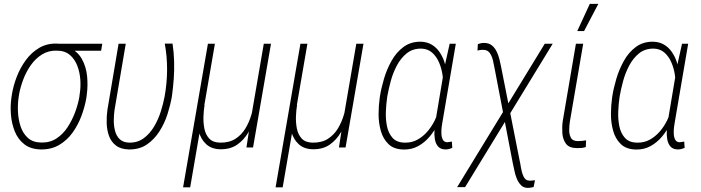

<svg xmlns="http://www.w3.org/2000/svg" viewBox="-20 -751 3569 978"><path d="M38.1 -253.4 41 -272Q47.9 -314.5 65.4 -360.1Q83 -405.8 111.8 -445.1Q140.6 -484.4 180.9 -507.8Q221.2 -531.2 272.9 -528.8Q282.2 -528.3 292.2 -525.4Q302.2 -522.5 311.8 -518.3Q321.3 -514.2 330.1 -509.8Q375.5 -489.7 397.2 -450.2Q418.9 -410.6 423.6 -363.5Q428.2 -316.4 422.4 -272L419.9 -252Q412.1 -207 395 -160.9Q377.9 -114.7 349.9 -75.7Q321.8 -36.6 281.7 -12.9Q241.7 10.7 189 10.3Q136.7 9.3 104.2 -15.9Q71.8 -41 55.4 -81.5Q39.1 -122.1 35.6 -167.5Q32.2 -212.9 38.1 -253.4ZM77.6 -272.5 74.7 -253.9Q69.8 -221.2 71.5 -181.9Q73.2 -142.6 85 -106.9Q96.7 -71.3 122.3 -48.3Q147.9 -25.4 190.4 -24.9Q234.4 -23.9 267.6 -45.7Q300.8 -67.4 324 -102.8Q347.2 -138.2 362.3 -178.5Q377.4 -218.8 383.8 -255.4L386.2 -273.9Q391.6 -306.6 389.2 -344.2Q386.7 -381.8 374 -415.5Q361.3 -449.2 336.2 -470.9Q311 -492.7 269.5 -493.2Q226.6 -494.1 193.6 -473.4Q160.6 -452.6 137.2 -419.4Q113.8 -386.2 98.9 -347.2Q84 -308.1 77.6 -272.5ZM501 -528.3 495.1 -492.7H269.5L275.4 -528.3Z M584 -528.3H620.6L563.5 -191.4Q560.1 -168.5 559.6 -140.4Q559.1 -112.3 565.7 -85.7Q572.3 -59.1 589.6 -42.2Q606.9 -25.4 638.2 -24.4Q681.2 -23.9 712.4 -47.1Q743.7 -70.3 765.1 -106.7Q786.6 -143.1 799.3 -183.8Q812 -224.6 818.4 -258.8Q830.6 -325.7 831.1 -394.3Q831.5 -462.9 819.3 -528.8H858.9Q865.7 -483.9 866.9 -439Q868.2 -394 865 -349.1Q861.8 -304.2 855.5 -259.3Q848.1 -216.8 833.3 -169.9Q818.4 -123 792.2 -82Q766.1 -41 728.3 -15.1Q690.4 10.7 637.2 10.3Q595.2 9.3 570.6 -9.8Q545.9 -28.8 535.2 -58.8Q524.4 -88.9 523.4 -124.3Q522.5 -159.7 527.3 -192.4Z M1323.7 -528.3H1360.4L1269 0H1235.4L1254.4 -125ZM1279.8 -245.6 1301.8 -246.6Q1294.9 -206.5 1281.7 -161.9Q1268.6 -117.2 1245.8 -77.9Q1223.1 -38.6 1188.5 -14.4Q1153.8 9.8 1103.5 9.3Q1057.6 8.8 1030 -16.8Q1002.4 -42.5 992.4 -82.5Q982.4 -122.6 988.3 -165L997.1 -216.3H1022Q1017.6 -190.9 1016.4 -158.2Q1015.1 -125.5 1021.2 -95.2Q1027.3 -64.9 1046.1 -44.9Q1064.9 -24.9 1101.6 -24.4Q1147.9 -23.9 1179.2 -43.9Q1210.4 -64 1230.2 -96.9Q1250 -129.9 1261.2 -168.9Q1272.5 -208 1279.8 -245.6ZM1039.1 -528.3H1074.7L948.7 203.1H912.6Z M1794.9 -528.3H1831.5L1740.2 0H1706.5L1725.6 -125ZM1751 -245.6 1772.9 -246.6Q1766.1 -206.5 1752.9 -161.9Q1739.7 -117.2 1717 -77.9Q1694.3 -38.6 1659.7 -14.4Q1625 9.8 1574.7 9.3Q1528.8 8.8 1501.2 -16.8Q1473.6 -42.5 1463.6 -82.5Q1453.6 -122.6 1459.5 -165L1468.3 -216.3H1493.2Q1488.8 -190.9 1487.5 -158.2Q1486.3 -125.5 1492.4 -95.2Q1498.5 -64.9 1517.3 -44.9Q1536.1 -24.9 1572.8 -24.4Q1619.1 -23.9 1650.4 -43.9Q1681.6 -64 1701.4 -96.9Q1721.2 -129.9 1732.4 -168.9Q1743.7 -208 1751 -245.6ZM1510.3 -528.3H1545.9L1419.9 203.1H1383.8Z M1914.1 -251.5 1915.5 -261.7Q1921.9 -302.2 1936 -350.1Q1950.2 -397.9 1974.4 -441.2Q1998.5 -484.4 2035.2 -511.7Q2071.8 -539.1 2123.5 -538.6Q2155.3 -537.6 2178.5 -523.9Q2201.7 -510.3 2217.8 -487.3Q2233.9 -464.4 2243.2 -436.8Q2252.4 -409.2 2255.9 -380.4Q2259.3 -351.6 2256.8 -325.7L2235.8 -190.4Q2228 -155.8 2210.9 -120.6Q2193.8 -85.4 2168.7 -55.4Q2143.6 -25.4 2110.6 -7.1Q2077.6 11.2 2038.1 10.7Q1987.3 10.3 1959.2 -16.6Q1931.2 -43.5 1919.7 -84.7Q1908.2 -126 1908.4 -170.4Q1908.7 -214.8 1914.1 -251.5ZM1953.1 -261.7 1951.7 -252Q1947.3 -222.7 1945.6 -184.1Q1943.8 -145.5 1950.9 -109.1Q1958 -72.8 1979.7 -48.6Q2001.5 -24.4 2043.5 -24.4Q2078.1 -23.9 2106.7 -39.8Q2135.3 -55.7 2157.5 -81.5Q2179.7 -107.4 2194.8 -138.4Q2210 -169.4 2218.3 -199.2L2236.3 -309.6Q2238.8 -336.4 2234.1 -369.1Q2229.5 -401.9 2216.6 -432.4Q2203.6 -462.9 2181.4 -482.7Q2159.2 -502.4 2126.5 -503.4Q2082.5 -503.9 2052.2 -479.7Q2022 -455.6 2001.7 -417.5Q1981.4 -379.4 1970.2 -337.4Q1959 -295.4 1953.1 -261.7ZM2270.5 -528.3H2301.8L2233.4 -127.9Q2231.4 -118.7 2229.5 -102.3Q2227.5 -85.9 2228.5 -68.4Q2229.5 -50.8 2236.1 -38.8Q2242.7 -26.9 2258.3 -26.4Q2264.6 -26.9 2270.3 -28.1Q2275.9 -29.3 2281.7 -29.8L2283.7 2.4Q2275.4 5.9 2267.8 7.8Q2260.3 9.8 2251 10.3Q2224.6 10.3 2211.7 -4.6Q2198.7 -19.5 2195.1 -42.2Q2191.4 -64.9 2193.1 -88.1Q2194.8 -111.3 2197.3 -128.4L2246.1 -418.9Z M2795.4 -528.3 2349.1 202.1H2308.6L2754.9 -528.3ZM2446.8 -532.2Q2469.7 -532.2 2484.9 -520.3Q2500 -508.3 2509.3 -489.5Q2518.6 -470.7 2523.7 -450.4Q2528.8 -430.2 2532.2 -412.1L2626.5 64.9Q2629.9 78.1 2633.5 102.3Q2637.2 126.5 2646.5 147.2Q2655.8 168 2673.8 168.9Q2681.2 169.9 2689.7 168.7Q2698.2 167.5 2705.1 167L2698.2 201.7Q2691.4 203.1 2684.3 204.6Q2677.2 206.1 2670.4 206.1Q2648.4 206.5 2634.5 192.9Q2620.6 179.2 2612.3 158.7Q2604 138.2 2599.9 116.5Q2595.7 94.7 2591.8 79.1L2499.5 -401.9Q2496.1 -418.9 2491.5 -440.9Q2486.8 -462.9 2475.8 -479.7Q2464.8 -496.6 2442.4 -497.1Q2434.6 -497.6 2426.8 -496.3Q2418.9 -495.1 2412.1 -493.7L2414.1 -526.4Q2421.9 -528.8 2429.9 -530.8Q2438 -532.7 2446.8 -532.2Z M2913.6 -528.3H2950.7L2882.8 -131.8Q2879.9 -112.8 2879.4 -89.8Q2878.9 -66.9 2887.9 -49.6Q2897 -32.2 2923.8 -32.2Q2934.6 -32.2 2945.1 -33.4Q2955.6 -34.7 2965.3 -36.1L2963.9 -2Q2952.6 2 2941.2 2.7Q2929.7 3.4 2917.5 3.4Q2878.9 2.9 2862.8 -19Q2846.7 -41 2844.5 -72Q2842.3 -103 2846.2 -132.8ZM2920.4 -592.8 2984.4 -731.4H3027.8L2955.1 -592.8Z M3097.7 -251.5 3099.1 -261.7Q3105.5 -302.2 3119.6 -350.1Q3133.8 -397.9 3158 -441.2Q3182.1 -484.4 3218.8 -511.7Q3255.4 -539.1 3307.1 -538.6Q3338.9 -537.6 3362.1 -523.9Q3385.3 -510.3 3401.4 -487.3Q3417.5 -464.4 3426.8 -436.8Q3436 -409.2 3439.5 -380.4Q3442.9 -351.6 3440.4 -325.7L3419.4 -190.4Q3411.6 -155.8 3394.5 -120.6Q3377.4 -85.4 3352.3 -55.4Q3327.1 -25.4 3294.2 -7.1Q3261.2 11.2 3221.7 10.7Q3170.9 10.3 3142.8 -16.6Q3114.7 -43.5 3103.3 -84.7Q3091.8 -126 3092 -170.4Q3092.3 -214.8 3097.7 -251.5ZM3136.7 -261.7 3135.3 -252Q3130.9 -222.7 3129.2 -184.1Q3127.4 -145.5 3134.5 -109.1Q3141.6 -72.8 3163.3 -48.6Q3185.1 -24.4 3227.1 -24.4Q3261.7 -23.9 3290.3 -39.8Q3318.8 -55.7 3341.1 -81.5Q3363.3 -107.4 3378.4 -138.4Q3393.6 -169.4 3401.9 -199.2L3419.9 -309.6Q3422.4 -336.4 3417.7 -369.1Q3413.1 -401.9 3400.1 -432.4Q3387.2 -462.9 3365 -482.7Q3342.8 -502.4 3310.1 -503.4Q3266.1 -503.9 3235.8 -479.7Q3205.6 -455.6 3185.3 -417.5Q3165 -379.4 3153.8 -337.4Q3142.6 -295.4 3136.7 -261.7ZM3454.1 -528.3H3485.4L3417 -127.9Q3415 -118.7 3413.1 -102.3Q3411.1 -85.9 3412.1 -68.4Q3413.1 -50.8 3419.7 -38.8Q3426.3 -26.9 3441.9 -26.4Q3448.2 -26.9 3453.9 -28.1Q3459.5 -29.3 3465.3 -29.8L3467.3 2.4Q3459 5.9 3451.4 7.8Q3443.8 9.8 3434.6 10.3Q3408.2 10.3 3395.3 -4.6Q3382.3 -19.5 3378.7 -42.2Q3375 -64.9 3376.7 -88.1Q3378.4 -111.3 3380.9 -128.4L3429.7 -418.9Z"/></svg>

Font: Roboto Condensed ExtraLight
Style: Italic
Weight: 250
Italic angle: -12°
Designer: Christian Robertson
Foundry: Google
Version: Version 3.008; 2023